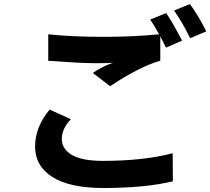

<svg xmlns="http://www.w3.org/2000/svg" viewBox="-20 -896 1045 954"><path d="M226.6 -351.6 332 -303.7Q287.1 -255.9 287.1 -205.6Q287.1 -155.3 337.4 -126Q387.7 -96.7 490.2 -96.7Q695.3 -96.7 837.9 -134.8L838.9 4.9Q700.2 38.1 494.1 38.1Q326.2 38.1 240.2 -16.6Q154.3 -71.3 154.3 -168Q154.3 -264.6 226.6 -351.6ZM219.7 -593.8V-725.6Q339.8 -712.9 492.2 -712.9Q641.6 -712.9 770.5 -725.6Q747.1 -768.6 726.6 -798.8L805.7 -831.1Q834 -791 884.8 -694.3L804.7 -659.2Q790 -689.5 776.4 -715.8V-594.7Q668.9 -562.5 527.3 -467.8L441.4 -533.2Q452.1 -542 481.9 -558.1Q511.7 -574.2 542 -584Q520.5 -582 451.2 -582Q381.8 -582 219.7 -593.8ZM844.7 -843.8 923.8 -876Q968.8 -813.5 1004.9 -740.2L924.8 -706.1Q884.8 -788.1 844.7 -843.8Z"/></svg>

Font: GenEi Gothic M Regular
Style: Bold
Weight: 700
Designer: o_tamon (Modified); [Source Han Sans]
Ryoko NISHIZUKA  (kana & ideographs); Paul D. Hunt (Latin, Greek & Cyrillic); Wenl
Version: Version 1.1a;Original Version 1.004